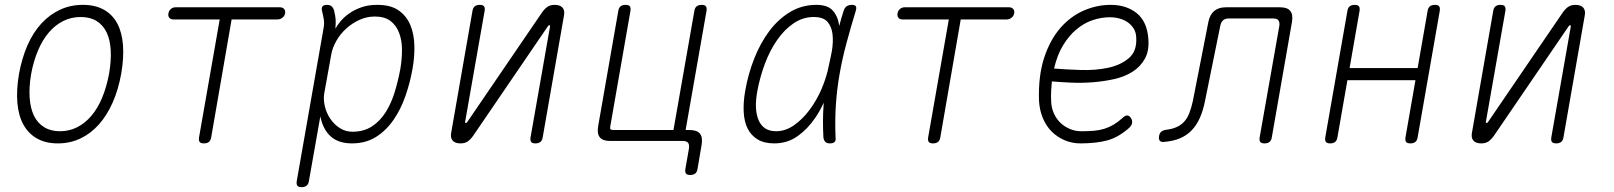

<svg xmlns="http://www.w3.org/2000/svg" viewBox="-20 -580 6640 790"><path d="M218 10Q168 10 132.5 -10Q97 -30 76.5 -67Q56 -104 51.5 -156.5Q47 -209 58 -275Q70 -341 93 -393.5Q116 -446 150 -483Q184 -520 227 -540Q270 -560 321 -560Q372 -560 407.5 -540Q443 -520 462.5 -483.5Q482 -447 486 -395Q490 -343 479 -278Q467 -211 443.5 -158Q420 -105 386.5 -67.5Q353 -30 310.5 -10Q268 10 218 10ZM227 -40Q265 -40 297.5 -56.5Q330 -73 356 -103.5Q382 -134 400.5 -178.5Q419 -223 429 -278Q438 -331 435.5 -374Q433 -417 418.5 -447Q404 -477 377.5 -493.5Q351 -510 312 -510Q273 -510 240 -493.5Q207 -477 181 -446.5Q155 -416 136.5 -372.5Q118 -329 108 -275Q99 -221 102 -177.5Q105 -134 120 -103.5Q135 -73 162 -56.5Q189 -40 227 -40Z M884 -500H693Q682 -500 676.5 -507Q671 -514 673 -525Q675 -536 683 -543Q691 -550 702 -550H1132Q1143 -550 1149 -543Q1155 -536 1153 -525Q1151 -514 1142 -507Q1133 -500 1122 -500H933L849 -15Q847 -2 839.5 4Q832 10 819 10Q806 10 801.5 4Q797 -2 799 -15Z M1360 -462Q1368 -477 1382.5 -494Q1397 -511 1418 -525.5Q1439 -540 1467 -550Q1495 -560 1532 -560Q1588 -560 1620.5 -537Q1653 -514 1668.5 -476.5Q1684 -439 1685 -391.5Q1686 -344 1677 -295Q1667 -239 1648 -184.5Q1629 -130 1599 -86.5Q1569 -43 1527 -16.5Q1485 10 1428 10Q1373 10 1341 -18.5Q1309 -47 1298 -101L1251 165Q1249 178 1241.5 184Q1234 190 1221 190Q1208 190 1203.5 184Q1199 178 1201 165L1311 -462Q1315 -483 1312.5 -499Q1310 -515 1305 -535Q1302 -547 1307 -553.5Q1312 -560 1325 -560Q1338 -560 1345 -553.5Q1352 -547 1355 -535Q1360 -514 1361 -500.5Q1362 -487 1360 -462ZM1522 -512Q1489 -512 1458.5 -498Q1428 -484 1404 -462Q1380 -440 1364 -412Q1348 -384 1343 -356L1314 -195Q1310 -169 1317 -141Q1324 -113 1340 -90Q1356 -67 1379 -52.5Q1402 -38 1430 -38Q1477 -38 1510.5 -60Q1544 -82 1567 -118.5Q1590 -155 1604 -201Q1618 -247 1627 -295Q1634 -336 1634 -374.5Q1634 -413 1622.5 -444Q1611 -475 1587 -493.5Q1563 -512 1522 -512Z M1837 -37 1924 -535Q1926 -548 1933.5 -554Q1941 -560 1954 -560Q1967 -560 1971.5 -554Q1976 -548 1974 -535L1894 -80Q1893 -77 1894 -75.5Q1895 -74 1897 -74Q1899 -74 1900.5 -75.5Q1902 -77 1904 -80L2209 -527Q2220 -543 2232 -551.5Q2244 -560 2262 -560Q2285 -560 2295 -548Q2305 -536 2300 -513L2213 -15Q2211 -2 2203.5 4Q2196 10 2183 10Q2170 10 2165.5 4Q2161 -2 2163 -15L2243 -470Q2244 -473 2243 -474.5Q2242 -476 2240 -476Q2238 -476 2236.5 -474.5Q2235 -473 2233 -470L1928 -23Q1917 -7 1905 1.5Q1893 10 1875 10Q1852 10 1842 -2Q1832 -14 1837 -37Z M2850 115Q2848 128 2840.5 134Q2833 140 2820 140Q2807 140 2802.5 134Q2798 128 2800 115L2815 30Q2817 15 2811 7.5Q2805 0 2790 0H2490Q2460 0 2448 -15Q2436 -30 2441 -60L2524 -535Q2526 -548 2533.5 -554Q2541 -560 2554 -560Q2567 -560 2571.5 -554Q2576 -548 2574 -535L2491 -60Q2489 -52 2492 -48.5Q2495 -45 2503 -45H2751L2837 -535Q2839 -548 2846.5 -554Q2854 -560 2867 -560Q2880 -560 2884.5 -554Q2889 -548 2887 -535L2801 -45H2818Q2848 -45 2860 -30Q2872 -15 2867 15Z M3166 10Q3124 10 3097 -6.5Q3070 -23 3056 -51.5Q3042 -80 3040 -119.5Q3038 -159 3046 -205Q3058 -275 3083.5 -339.5Q3109 -404 3146 -453Q3183 -502 3231.5 -531Q3280 -560 3339 -560Q3386 -560 3407 -536Q3428 -512 3433 -474V-473Q3441 -504 3451 -535Q3455 -548 3463.5 -554Q3472 -560 3485 -560Q3498 -560 3501.5 -554Q3505 -548 3501 -535Q3480 -466 3463 -403Q3446 -340 3435 -278Q3424 -216 3419.5 -151.5Q3415 -87 3418 -14Q3420 -2 3414 4Q3408 10 3395 10Q3382 10 3376 4Q3370 -2 3368 -14Q3364 -87 3369 -152V-157Q3354 -124 3335 -96Q3304 -50 3262 -20Q3220 10 3166 10ZM3173 -40Q3212 -40 3247.5 -65Q3283 -90 3311.5 -128.5Q3340 -167 3360 -213Q3376 -251 3385 -286Q3391 -316 3398 -346Q3400 -358 3403 -371Q3409 -408 3405.5 -439Q3402 -470 3385 -490Q3368 -510 3328 -510Q3284 -510 3246 -484.5Q3208 -459 3178 -416Q3148 -373 3127.5 -318.5Q3107 -264 3096 -205Q3082 -128 3102 -84Q3122 -40 3173 -40Z M3884 -500H3693Q3682 -500 3676.5 -507Q3671 -514 3673 -525Q3675 -536 3683 -543Q3691 -550 3702 -550H4132Q4143 -550 4149 -543Q4155 -536 4153 -525Q4151 -514 4142 -507Q4133 -500 4122 -500H3933L3849 -15Q3847 -2 3839.5 4Q3832 10 3819 10Q3806 10 3801.5 4Q3797 -2 3799 -15Z M4633 -95Q4640 -84 4638 -73.5Q4636 -63 4625 -53Q4582 -15 4536.5 -2.5Q4491 10 4425 10Q4391 10 4360.5 -3Q4330 -16 4307 -39Q4284 -62 4270.5 -95Q4257 -128 4255 -167Q4252 -269 4276.5 -343Q4301 -417 4343 -465Q4385 -513 4439 -536.5Q4493 -560 4550 -560Q4615 -560 4657.5 -525.5Q4700 -491 4705 -420Q4709 -371 4690.5 -338Q4672 -305 4639.5 -284.5Q4607 -264 4564 -254.5Q4521 -245 4476 -241.5Q4431 -238 4387 -240Q4343 -242 4308 -245Q4306 -226 4305 -206Q4304 -186 4305 -163Q4306 -136 4316.5 -113Q4327 -90 4344 -74Q4361 -58 4383 -49Q4405 -40 4430 -40Q4459 -40 4481.5 -42Q4504 -44 4523.5 -50Q4543 -56 4561 -66.5Q4579 -77 4598 -94Q4609 -105 4617.5 -105Q4626 -105 4633 -95ZM4317 -298Q4366 -294 4426.5 -292Q4487 -290 4539 -301Q4591 -312 4625 -341Q4659 -370 4655 -427Q4654 -448 4644 -463.5Q4634 -479 4619 -489Q4604 -499 4585.5 -504Q4567 -509 4547 -509Q4511 -509 4475.5 -497Q4440 -485 4409 -459Q4378 -433 4354 -393.5Q4330 -354 4317 -298Z M4952 -490Q4958 -520 4976 -535Q4994 -550 5024 -550H5247Q5277 -550 5289 -535Q5301 -520 5296 -490L5213 -15Q5211 -2 5203.5 4Q5196 10 5183 10Q5170 10 5165.5 4Q5161 -2 5163 -15L5244 -474Q5246 -489 5240 -496.5Q5234 -504 5219 -504H5036Q5021 -504 5012.5 -496.5Q5004 -489 5001 -474L4938 -164Q4930 -124 4916.5 -94Q4903 -64 4882.5 -43Q4862 -22 4834 -10.5Q4806 1 4769 4Q4757 5 4752 -1Q4747 -7 4749 -20Q4751 -32 4758 -38Q4765 -44 4778 -46Q4803 -49 4821 -57Q4839 -65 4852 -79Q4865 -93 4873.5 -114.5Q4882 -136 4888 -164Z M5453 10Q5440 10 5435.5 4Q5431 -2 5433 -15L5524 -535Q5526 -548 5533.5 -554Q5541 -560 5554 -560Q5567 -560 5571.5 -554Q5576 -548 5574 -535L5533 -300H5813L5854 -535Q5856 -548 5863.5 -554Q5871 -560 5884 -560Q5897 -560 5901.5 -554Q5906 -548 5904 -535L5813 -15Q5811 -2 5803.5 4Q5796 10 5783 10Q5770 10 5765.5 4Q5761 -2 5763 -15L5804 -250H5524L5483 -15Q5481 -2 5473.5 4Q5466 10 5453 10Z M6037 -37 6124 -535Q6126 -548 6133.5 -554Q6141 -560 6154 -560Q6167 -560 6171.5 -554Q6176 -548 6174 -535L6094 -80Q6093 -77 6094 -75.5Q6095 -74 6097 -74Q6099 -74 6100.5 -75.5Q6102 -77 6104 -80L6409 -527Q6420 -543 6432 -551.5Q6444 -560 6462 -560Q6485 -560 6495 -548Q6505 -536 6500 -513L6413 -15Q6411 -2 6403.5 4Q6396 10 6383 10Q6370 10 6365.5 4Q6361 -2 6363 -15L6443 -470Q6444 -473 6443 -474.5Q6442 -476 6440 -476Q6438 -476 6436.5 -474.5Q6435 -473 6433 -470L6128 -23Q6117 -7 6105 1.5Q6093 10 6075 10Q6052 10 6042 -2Q6032 -14 6037 -37Z"/></svg>

Font: Maple Mono NL Thin
Style: Italic
Weight: 250
Italic angle: -10°
Monospace: yes
Designer: subframe7536
Version: Version 7.000